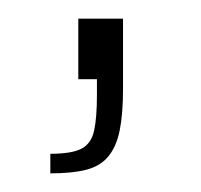

<svg xmlns="http://www.w3.org/2000/svg" viewBox="-20 -85 216 206"><path d="M34 101V80Q57 80 67.5 74.5Q78 69 81 55Q84 41 84 17V0H64V-65H112V10Q112 37 108.5 54.5Q105 72 96.5 82.5Q88 93 73 97Q58 101 34 101Z"/></svg>

Font: Saira Thin
Style: Regular
Weight: 100
Designer: Hector Gatti with collaboration of the Omnibus-Type team
Foundry: Omnibus-Type
Version: Version 1.101